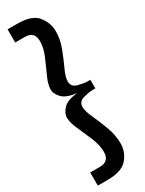

<svg xmlns="http://www.w3.org/2000/svg" viewBox="-266 -819 830 1099"><g transform="rotate(-30 149.5 -269.5)"><path d="M180 -271Q112 -279 85.5 -307.5Q59 -336 59 -365Q59 -397 80.5 -443.5Q102 -490 123.5 -540.5Q145 -591 145 -635Q145 -699 82 -699H18V-786H82Q180 -786 216 -739.5Q252 -693 252 -639Q252 -586 231 -531Q210 -476 188.5 -430Q167 -384 167 -356Q167 -319 204.5 -309Q242 -299 265 -299H284V-242H265Q242 -242 204.5 -232Q167 -222 167 -186Q167 -159 188.5 -112Q210 -65 231 -9Q252 47 252 101Q252 160 214 203.5Q176 247 82 247H18V160H82Q145 160 145 96Q145 52 123.5 0.5Q102 -51 80.5 -98.5Q59 -146 59 -178Q59 -206 85.5 -235Q112 -264 180 -271Z"/></g></svg>

Font: Zilla Slab Bold
Style: Bold
Weight: 700
Designer: Typotheque.com
Foundry: Typotheque type foundry
Version: Version 1.1; 2017; ttfautohint (v1.6)